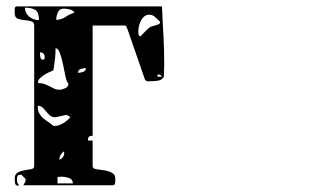

<svg xmlns="http://www.w3.org/2000/svg" viewBox="-20 -567 1040 601"><path d="M487 -547Q488 -516 489.5 -493Q491 -470 492 -449.5Q493 -429 493.5 -408.5Q494 -388 494 -363L493 -327Q487 -317 477 -315Q467 -313 456 -313Q453 -313 444.5 -312.5Q436 -312 433 -320L380 -473Q379 -476 376.5 -481.5Q374 -487 373 -487H270V-142Q260 -142 257.5 -138Q255 -134 255 -127H270V-47Q270 -39 281 -37.5Q292 -36 305.5 -34Q319 -32 330 -26.5Q341 -21 341 -7Q341 -5 340.5 4Q340 13 333 13H53Q54 12 56.5 7Q59 2 60 0V-7L47 -20H43Q33 -20 33 -7Q33 -1 34 3.5Q35 8 40 13Q39 14 37 14Q28 14 27 6Q26 -2 26 -7Q26 -22 35.5 -27Q45 -32 56.5 -34Q68 -36 77.5 -37.5Q87 -39 87 -47V-487Q87 -498 77.5 -500.5Q68 -503 56.5 -504Q45 -505 35.5 -508.5Q26 -512 26 -527Q26 -529 26 -538Q26 -547 33 -547ZM102 -504Q102 -528 91 -535.5Q80 -543 58 -543Q58 -526 71.5 -515Q85 -504 102 -504ZM213 -527Q209 -535 198.5 -537.5Q188 -540 179 -540Q166 -540 161 -528Q156 -516 156 -505Q172 -505 185 -514Q198 -523 213 -527ZM481 -497Q481 -499 480 -500Q472 -508 464.5 -514.5Q457 -521 447 -521Q438 -521 431.5 -515.5Q425 -510 421 -502Q417 -494 415 -485.5Q413 -477 413 -470Q413 -465 413.5 -460Q414 -455 420 -453Q423 -457 433 -467Q443 -477 447 -480Q450 -483 455.5 -484.5Q461 -486 466.5 -487.5Q472 -489 476.5 -491Q481 -493 481 -497ZM194 -303Q194 -306 193 -307Q188 -312 184.5 -330Q181 -348 177 -367Q173 -386 167.5 -401Q162 -416 154 -416Q154 -399 152 -381.5Q150 -364 147 -347Q143 -345 135 -341.5Q127 -338 119 -333Q111 -328 105 -322Q99 -316 99 -310Q99 -308 100 -307Q112 -307 120.5 -303.5Q129 -300 136 -296.5Q143 -293 150 -289.5Q157 -286 166 -286Q173 -286 183.5 -290.5Q194 -295 194 -303ZM120 -387Q120 -403 105 -403Q105 -398 106 -390Q107 -382 113 -380Q120 -380 120 -387ZM249 -354Q242 -354 233 -351Q224 -348 224 -339Q231 -339 240 -342Q249 -345 249 -354ZM487 -327Q484 -332 480 -333Q479 -334 477 -334Q474 -334 473 -333V-327ZM153 -173Q165 -173 179 -182Q193 -191 200 -200Q199 -202 194 -204.5Q189 -207 187 -207Q185 -207 180.5 -206Q176 -205 170 -203.5Q164 -202 159 -201Q154 -200 153 -200Q143 -200 136.5 -205.5Q130 -211 124.5 -218Q119 -225 113 -230.5Q107 -236 98 -236Q98 -223 101.5 -215Q105 -207 111.5 -200.5Q118 -194 127 -188Q136 -182 147 -173ZM181 -87Q181 -91 180 -93Q175 -90 170.5 -83Q166 -76 166 -70Q166 -68 167 -67Q181 -75 181 -87ZM208 7Q208 -6 195.5 -10Q183 -14 173 -14L160 -13V7Z"/></svg>

Font: Genkaimincho
Style: Regular
Weight: 800
Designer: Dr. Ken Lunde (project architect, glyph set definition & overall production); Masataka HATTORI \u670D \u90E8 \u6B63 \u8C
Foundry: Adobe Systems Incorporated
Version: Version 1.00